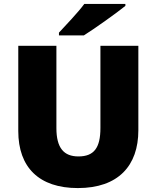

<svg xmlns="http://www.w3.org/2000/svg" viewBox="-20 -947 797 977"><path d="M618 -917V-927H409C376 -882 314 -818 280 -781V-767H407C461 -801 571 -879 618 -917ZM684 -284V-714H491V-296C491 -194 458 -151 379 -151C305 -151 267 -194 267 -295V-714H73V-280C73 -95 179 10 376 10C582 10 684 -104 684 -284Z"/></svg>

Font: Noto Sans Gurmukhi Black
Style: Regular
Weight: 900
Designer: Jelle Bosma - Monotype Design Team
Foundry: Monotype Imaging Inc.
Version: Version 2.004